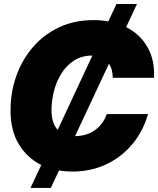

<svg xmlns="http://www.w3.org/2000/svg" viewBox="-20 -839 784 952"><path d="M131.3 92.8 184.6 -21Q114.3 -55.7 73.2 -124Q32.2 -192.4 32.2 -291.5Q32.2 -381.8 61 -462.6Q89.8 -543.5 143.6 -605.7Q197.3 -668 273.2 -703.6Q349.1 -739.3 443.4 -739.3Q481.9 -739.3 517.1 -732.9L557.6 -819.3H659.2L605.5 -704.6Q673.8 -670.4 710.9 -606Q748 -541.5 743.7 -453.1H539.1Q538.6 -496.1 520.5 -523.4L352.1 -164.1Q408.2 -164.1 449.7 -193.1Q491.2 -222.2 509.3 -273.4H713.9Q689.5 -187.5 635.5 -123.3Q581.5 -59.1 505.6 -23.7Q429.7 11.7 338.9 11.7Q304.2 11.7 272.5 6.3L231.9 92.8ZM266.1 -195.3 438 -563.5Q385.3 -563.5 347.2 -538.8Q309.1 -514.2 284.2 -474.1Q259.3 -434.1 247.3 -386.5Q235.4 -338.9 235.4 -293Q235.4 -228 266.1 -195.3Z"/></svg>

Font: Inter Display Black
Style: Italic
Weight: 900
Italic angle: -9.39999°
Designer: Rasmus Andersson
Foundry: rsms
Version: Version 4.000;git-a52131595